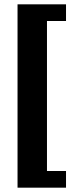

<svg xmlns="http://www.w3.org/2000/svg" viewBox="-20 -706 355 887"><path d="M61 161V-686H285V-609H197V84H285V161Z"/></svg>

Font: Chivo Medium ExtraBold
Style: Regular
Weight: 800
Version: Version 2.002